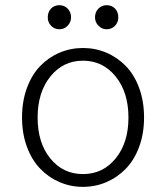

<svg xmlns="http://www.w3.org/2000/svg" viewBox="-20 -707 640 740"><path d="M209 -594.2Q189.5 -594.2 176.8 -607.7Q164.1 -621.1 164.1 -640.1Q164.1 -660.6 176.5 -673.8Q189 -687 209 -687Q228 -687 241 -673.6Q253.9 -660.2 253.9 -640.1Q253.9 -621.6 240.7 -607.9Q227.5 -594.2 209 -594.2ZM391.1 -594.2Q372.6 -594.2 359.4 -607.9Q346.2 -621.6 346.2 -640.1Q346.2 -660.2 359.1 -673.6Q372.1 -687 391.1 -687Q411.1 -687 423.6 -673.8Q436 -660.6 436 -640.1Q436 -621.1 423.3 -607.7Q410.6 -594.2 391.1 -594.2ZM64.9 -253.9Q64.9 -316.4 83.7 -367.7Q102.5 -418.9 134.8 -452.4Q167 -485.8 209.5 -503.9Q252 -522 299.8 -522Q347.7 -522 390.1 -503.9Q432.6 -485.8 465.1 -452.4Q497.6 -418.9 516.4 -367.7Q535.2 -316.4 535.2 -253.9Q535.2 -192.4 516.4 -141.4Q497.6 -90.3 465.1 -56.9Q432.6 -23.4 390.1 -5.1Q347.7 13.2 299.8 13.2Q252 13.2 209.5 -5.1Q167 -23.4 134.8 -56.9Q102.5 -90.3 83.7 -141.4Q64.9 -192.4 64.9 -253.9ZM475.1 -253.9Q475.1 -351.1 425.8 -412.1Q376.5 -473.1 299.8 -473.1Q223.1 -473.1 174.1 -412.1Q125 -351.1 125 -253.9Q125 -156.7 173.8 -96.4Q222.7 -36.1 299.8 -36.1Q377 -36.1 426 -96.7Q475.1 -157.2 475.1 -253.9Z"/></svg>

Font: Office Code Pro D Light
Style: Regular
Weight: 300
Designer: Nathan Rutzky & Paul D. Hunt
Foundry: Adobe Systems Incorporated
Version: Version 1.004;PS 001.004;hotconv 1.0.70;makeotf.lib2.5.58329